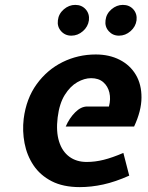

<svg xmlns="http://www.w3.org/2000/svg" viewBox="-20 -753 604 786"><path d="M307 13Q238.5 13 191.5 -11.2Q144.5 -35.5 117.2 -76.2Q90 -117 80.5 -166.8Q71 -216.5 77 -267Q87.5 -349.5 130.2 -408.5Q173 -467.5 236.2 -498.8Q299.5 -530 372 -530Q427.5 -530 470 -508.2Q512.5 -486.5 536 -447Q559.5 -407.5 559.2 -353.5Q559 -299.5 529 -235H249Q264 -269.5 287.8 -293.2Q311.5 -317 337 -317H426Q434 -347.5 427.8 -374Q421.5 -400.5 402.5 -416.8Q383.5 -433 353 -433Q325.5 -433 296.5 -416.5Q267.5 -400 245.2 -364.5Q223 -329 216 -272Q209 -214.5 221.8 -173.8Q234.5 -133 263.8 -111.5Q293 -90 335 -90Q369.5 -90 404.5 -98.8Q439.5 -107.5 485 -127L509 -34Q452 -8.5 402.8 2.2Q353.5 13 307 13ZM272 -607Q246.5 -607 230 -625.5Q213.5 -644 217 -670Q220 -696.5 241.2 -714.8Q262.5 -733 288 -733Q314.5 -733 330.8 -714.8Q347 -696.5 344 -670Q340.5 -644 319.5 -625.5Q298.5 -607 272 -607ZM467 -607Q441.5 -607 425 -625.5Q408.5 -644 412 -670Q415 -696.5 436.2 -714.8Q457.5 -733 483 -733Q509.5 -733 525.8 -714.8Q542 -696.5 539 -670Q535.5 -644 514.5 -625.5Q493.5 -607 467 -607Z"/></svg>

Font: Expletus Sans
Style: Bold Italic
Weight: 700
Italic angle: -7°
Version: Version 7.500